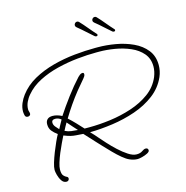

<svg xmlns="http://www.w3.org/2000/svg" viewBox="-129 -987 1122 1160"><g transform="rotate(-15 432.5 -407.0)"><path d="M145 52Q127 52 115.5 35Q104 18 98.5 -3Q93 -24 93 -35Q93 -52 101.5 -80Q110 -108 122 -138.5Q134 -169 146.5 -196.5Q159 -224 168 -240Q147 -255 134 -271.5Q121 -288 121 -313Q121 -332 132 -343Q143 -354 165 -354Q180 -354 195 -349.5Q210 -345 223 -338Q255 -387 296.5 -442.5Q338 -498 378 -541Q383 -546 390.5 -552Q398 -558 407 -558Q416 -558 416 -548Q416 -541 412 -535Q408 -529 404 -524Q391 -508 378 -493Q365 -478 352 -462Q324 -427 298.5 -390Q273 -353 250 -315Q272 -295 292.5 -273.5Q313 -252 333 -230H363Q425 -230 494 -239Q563 -248 628.5 -269.5Q694 -291 744.5 -328Q795 -365 819 -422Q832 -455 832 -485Q832 -534 804 -567Q776 -600 731 -619.5Q686 -639 635 -647.5Q584 -656 538 -656H520Q465 -656 401.5 -649.5Q338 -643 275 -627.5Q212 -612 158 -584.5Q104 -557 69 -515Q53 -497 43 -475Q33 -453 33 -430Q33 -423 35.5 -416Q38 -409 38 -402Q38 -396 33 -392Q28 -388 21 -388Q6 -388 3 -402.5Q0 -417 0 -425Q0 -451 10.5 -476Q21 -501 37 -522Q74 -571 130.5 -602.5Q187 -634 254 -652Q321 -670 390 -677Q459 -684 520 -684H537Q590 -684 647.5 -674Q705 -664 754.5 -641Q804 -618 834.5 -579.5Q865 -541 865 -485Q865 -448 850 -413Q823 -352 769 -311Q715 -270 645.5 -246Q576 -222 501.5 -211.5Q427 -201 359 -200Q370 -189 380.5 -177.5Q391 -166 401 -154Q413 -140 436.5 -114Q460 -88 488.5 -61.5Q517 -35 545.5 -16.5Q574 2 597 2Q620 2 633.5 -8Q647 -18 657 -18Q673 -18 673 -3Q673 6 657.5 14Q642 22 623.5 26.5Q605 31 596 31Q572 31 547 20Q528 12 504 -8Q480 -28 455.5 -53Q431 -78 409.5 -101Q388 -124 375 -138L317 -201Q291 -203 273.5 -204Q256 -205 239.5 -209Q223 -213 198 -223Q190 -207 177.5 -181Q165 -155 153 -126Q141 -97 133 -71Q125 -45 125 -29Q125 -1 134.5 9.5Q144 20 153 23.5Q162 27 162 36Q162 42 157.5 47Q153 52 145 52ZM184 -266Q192 -280 198.5 -293Q205 -306 213 -319Q196 -333 176 -333Q154 -333 154 -315Q154 -301 164 -288.5Q174 -276 184 -266ZM292 -232Q278 -247 264.5 -262.5Q251 -278 237 -294Q230 -283 224 -271Q218 -259 212 -248Q233 -238 251 -236Q269 -234 292 -232ZM546 -750Q542 -750 537 -753Q519 -768 494 -791Q469 -814 444 -834Q437 -840 437 -847Q437 -855 442.5 -860.5Q448 -866 455 -866Q462 -866 467 -861Q488 -839 511.5 -810.5Q535 -782 552 -764Q555 -761 555 -758Q555 -750 546 -750ZM656 -750Q652 -750 647 -753Q629 -768 604 -791Q579 -814 554 -834Q547 -840 547 -847Q547 -855 552.5 -860.5Q558 -866 565 -866Q572 -866 577 -861Q598 -839 621.5 -810.5Q645 -782 662 -764Q665 -761 665 -758Q665 -750 656 -750Z"/></g></svg>

Font: Ms Madi
Style: Regular
Weight: 400
Designer: Robert E. Leuschke
Foundry: Robert E. Leuschke
Version: Version 1.010; ttfautohint (v1.8.3)